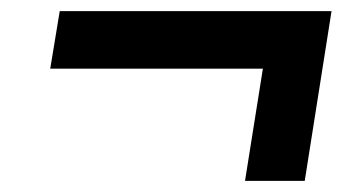

<svg xmlns="http://www.w3.org/2000/svg" viewBox="-20 -459 640 344"><path d="M419 -135 451 -336H70L87 -439H574L526 -135Z"/></svg>

Font: Nunito Sans 12pt ExtraBold
Style: Italic
Weight: 800
Italic angle: -9°
Designer: Vernon Adams
Foundry: Vernon Adams
Version: Version 3.101;gftools[0.9.27]